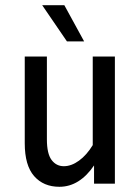

<svg xmlns="http://www.w3.org/2000/svg" viewBox="-20 -705 536 737"><path d="M421 -488V0H341V-70Q314 -30 280.5 -9Q247 12 208 12Q147 12 111 -29Q75 -70 75 -155V-488H160V-170Q160 -115 178 -91Q196 -67 225 -67Q254 -67 283.5 -88.5Q313 -110 336 -148V-488ZM142 -685H227L303 -546H237Z"/></svg>

Font: Ropa Sans
Style: Regular
Weight: 400
Designer: Botio Nikoltchev
Foundry: Botjo Nikoltchev
Version: Version 1.002